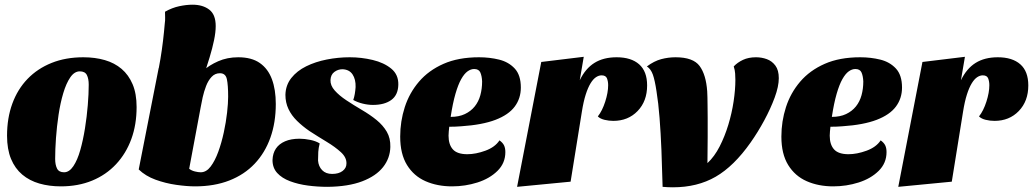

<svg xmlns="http://www.w3.org/2000/svg" viewBox="-20 -774 4401 818"><path d="M239 20Q190 20 148 8Q106 -4 75 -30Q44 -56 27 -97Q10 -138 10 -196Q10 -271 32.5 -332.5Q55 -394 97.5 -438Q140 -482 200 -506Q260 -530 335 -530Q385 -530 426.5 -518Q468 -506 498 -480.5Q528 -455 545 -415Q562 -375 562 -318Q562 -243 539.5 -181.5Q517 -120 474.5 -74.5Q432 -29 372.5 -4.5Q313 20 239 20ZM253 -40Q275 -40 292.5 -66Q310 -92 322 -134.5Q334 -177 342 -227Q350 -277 354 -326Q358 -375 358 -413Q358 -439 350 -454.5Q342 -470 320 -470Q297 -470 279.5 -444.5Q262 -419 249.5 -377Q237 -335 229.5 -285Q222 -235 218.5 -186Q215 -137 215 -97Q215 -72 223 -56Q231 -40 253 -40Z M811 20Q776 20 730.5 13.5Q685 7 642.5 -8.5Q600 -24 571 -52L656 -484L846 -473Q871 -496 909.5 -513Q948 -530 995 -530Q1052 -530 1087 -505.5Q1122 -481 1138.5 -436.5Q1155 -392 1155 -331Q1155 -252 1132 -187.5Q1109 -123 1065 -76.5Q1021 -30 957 -5Q893 20 811 20ZM835 -40Q859 -40 877.5 -64.5Q896 -89 910 -127.5Q924 -166 933.5 -210Q943 -254 947.5 -294.5Q952 -335 952 -362Q952 -412 946.5 -437Q941 -462 917 -462Q896 -462 881.5 -446.5Q867 -431 858 -407.5Q849 -384 843.5 -359.5Q838 -335 835 -317L786 -55Q796 -47 810.5 -43.5Q825 -40 835 -40ZM846 -444 648 -442Q657 -484 663.5 -523Q670 -562 674.5 -600Q679 -638 682 -674Q684 -687 683.5 -699.5Q683 -712 683 -724Q713 -741 743.5 -747.5Q774 -754 800 -754Q844 -754 871.5 -733Q899 -712 899 -663Q899 -637 892 -603Q885 -569 873 -529.5Q861 -490 846 -444Z M1376 22Q1333 22 1291.5 16.5Q1250 11 1215.5 -2Q1181 -15 1161 -37Q1141 -59 1141 -92Q1142 -121 1155.5 -141Q1169 -161 1194.5 -172Q1220 -183 1256 -183Q1278 -183 1302 -178Q1326 -173 1342 -163Q1337 -143 1336 -127Q1335 -111 1335 -90Q1337 -65 1352.5 -49Q1368 -33 1395 -33Q1423 -33 1439.5 -45.5Q1456 -58 1456 -77Q1457 -103 1432.5 -125.5Q1408 -148 1371.5 -170Q1335 -192 1298 -216Q1269 -236 1245.5 -259Q1222 -282 1209 -309.5Q1196 -337 1196 -370Q1197 -411 1221 -441.5Q1245 -472 1284.5 -491.5Q1324 -511 1372.5 -520.5Q1421 -530 1470 -530Q1520 -530 1568 -518.5Q1616 -507 1647 -481.5Q1678 -456 1677 -413Q1676 -369 1647 -348Q1618 -327 1569 -327Q1548 -327 1525.5 -332.5Q1503 -338 1485 -348Q1489 -359 1491.5 -373.5Q1494 -388 1495 -403Q1496 -436 1482 -457Q1468 -478 1439 -479Q1420 -479 1404.5 -467.5Q1389 -456 1388 -433Q1387 -410 1406 -388.5Q1425 -367 1456 -346.5Q1487 -326 1521 -306Q1557 -285 1584.5 -262.5Q1612 -240 1628 -212.5Q1644 -185 1643 -148Q1642 -100 1612 -62Q1582 -24 1523 -1.5Q1464 21 1376 22Z M1906 20Q1843 20 1793 -2Q1743 -24 1714 -71Q1685 -118 1685 -192Q1685 -257 1704.5 -317.5Q1724 -378 1765 -426Q1806 -474 1869.5 -502Q1933 -530 2021 -530Q2066 -530 2106.5 -520Q2147 -510 2173 -482Q2199 -454 2199 -401Q2199 -355 2173 -320Q2147 -285 2091 -263.5Q2035 -242 1945 -236Q1933 -235 1920.5 -234.5Q1908 -234 1894 -234Q1893 -225 1892 -214.5Q1891 -204 1891 -196Q1891 -158 1909.5 -137.5Q1928 -117 1971 -117Q2007 -117 2048 -132Q2089 -147 2108 -176Q2122 -166 2127.5 -154.5Q2133 -143 2133 -126Q2133 -79 2099.5 -46Q2066 -13 2014 3.5Q1962 20 1906 20ZM1900 -276Q1935 -276 1960.5 -288Q1986 -300 2002.5 -320.5Q2019 -341 2026.5 -368.5Q2034 -396 2034 -427Q2033 -450 2026.5 -465Q2020 -480 2000 -480Q1986 -480 1972 -470Q1958 -460 1945 -437Q1932 -414 1920.5 -374.5Q1909 -335 1900 -276Z M2183 22 2286 -510 2467 -532 2450 -432Q2474 -482 2512.5 -506Q2551 -530 2607 -530Q2669 -530 2703 -500Q2737 -470 2737 -410Q2737 -343 2696.5 -301Q2656 -259 2593 -259Q2574 -259 2555.5 -263.5Q2537 -268 2527 -278Q2546 -302 2558.5 -341Q2571 -380 2571 -411Q2571 -427 2566 -440Q2561 -453 2543 -453Q2531 -453 2519 -445Q2507 -437 2496 -419Q2485 -401 2475.5 -371.5Q2466 -342 2459 -298L2411 0Z M2847 24Q2836 24 2825 23.5Q2814 23 2803 22Q2801 -60 2798 -134Q2795 -208 2790 -272Q2785 -336 2777 -385Q2770 -432 2761.5 -456Q2753 -480 2736 -491Q2767 -514 2797 -522Q2827 -530 2858 -530Q2933 -530 2960.5 -493Q2988 -456 2993 -385Q2994 -373 2994 -359Q2994 -345 2994.5 -324.5Q2995 -304 2995 -271Q2995 -237 2995 -190.5Q2995 -144 2994 -79Q3024 -107 3046 -150Q3068 -193 3083 -242.5Q3098 -292 3105.5 -342Q3113 -392 3113 -434Q3113 -446 3112 -461Q3111 -476 3106 -491Q3122 -508 3145.5 -519Q3169 -530 3201 -530Q3225 -530 3247 -522Q3269 -514 3283.5 -494.5Q3298 -475 3298 -441Q3298 -406 3280.5 -358.5Q3263 -311 3236 -261Q3209 -211 3178 -167Q3107 -66 3029 -21Q2951 24 2847 24Z M3530 20Q3467 20 3417 -2Q3367 -24 3338 -71Q3309 -118 3309 -192Q3309 -257 3328.5 -317.5Q3348 -378 3389 -426Q3430 -474 3493.5 -502Q3557 -530 3645 -530Q3690 -530 3730.5 -520Q3771 -510 3797 -482Q3823 -454 3823 -401Q3823 -355 3797 -320Q3771 -285 3715 -263.5Q3659 -242 3569 -236Q3557 -235 3544.5 -234.5Q3532 -234 3518 -234Q3517 -225 3516 -214.5Q3515 -204 3515 -196Q3515 -158 3533.5 -137.5Q3552 -117 3595 -117Q3631 -117 3672 -132Q3713 -147 3732 -176Q3746 -166 3751.5 -154.5Q3757 -143 3757 -126Q3757 -79 3723.5 -46Q3690 -13 3638 3.5Q3586 20 3530 20ZM3524 -276Q3559 -276 3584.5 -288Q3610 -300 3626.5 -320.5Q3643 -341 3650.5 -368.5Q3658 -396 3658 -427Q3657 -450 3650.5 -465Q3644 -480 3624 -480Q3610 -480 3596 -470Q3582 -460 3569 -437Q3556 -414 3544.5 -374.5Q3533 -335 3524 -276Z M3807 22 3910 -510 4091 -532 4074 -432Q4098 -482 4136.5 -506Q4175 -530 4231 -530Q4293 -530 4327 -500Q4361 -470 4361 -410Q4361 -343 4320.5 -301Q4280 -259 4217 -259Q4198 -259 4179.5 -263.5Q4161 -268 4151 -278Q4170 -302 4182.5 -341Q4195 -380 4195 -411Q4195 -427 4190 -440Q4185 -453 4167 -453Q4155 -453 4143 -445Q4131 -437 4120 -419Q4109 -401 4099.5 -371.5Q4090 -342 4083 -298L4035 0Z"/></svg>

Font: Sansita Swashed Light Black
Style: Regular
Weight: 900
Version: Version 1.003